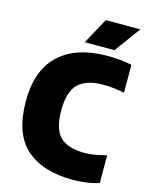

<svg xmlns="http://www.w3.org/2000/svg" viewBox="-139 -1037 877 1133"><g transform="rotate(15 300.0 -470.5)"><path d="M420 10Q232.5 10 131.8 -80.2Q31 -170.5 31 -368Q31 -557.5 135 -653.8Q239 -750 429.5 -750Q509.5 -750 577.5 -735V-565Q547 -571 514.8 -575Q482.5 -579 448 -579Q345 -579 296 -531Q247 -483 247 -370Q247 -254.5 294.5 -208Q342 -161.5 445.5 -161.5Q475.5 -161.5 509.2 -167.5Q543 -173.5 577.5 -183V-13Q546 -2.5 503.5 3.8Q461 10 420 10ZM277 -793 363 -951H574L458.5 -793Z"/></g></svg>

Font: Encode Sans SemiCondensed SemiCondensed Black
Style: Regular
Weight: 900
Width: 4
Designer: Multiple Designers
Foundry: Impallari Type
Version: Version 3.000; ttfautohint (v1.8.3) -l 8 -r 50 -G 200 -x 14 